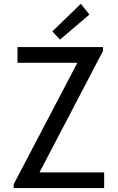

<svg xmlns="http://www.w3.org/2000/svg" viewBox="-20 -960 602 980"><path d="M49.8 0V-19.5L374 -637.7V-639.6H69.3V-719.7H505.9V-700.2L182.6 -82V-80.1H511.7V0ZM286.1 -757.8 247.1 -799.8 392.6 -940.4 436.5 -885.7Z"/></svg>

Font: Reddit Mono
Style: Regular
Weight: 400
Monospace: yes
Designer: Stephen Hutchings
Foundry: Reddit
Version: Version 1.014; ttfautohint (v1.8.4.7-5d5b)